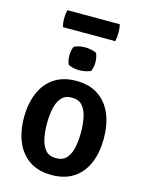

<svg xmlns="http://www.w3.org/2000/svg" viewBox="-129 -941 778 1031"><g transform="rotate(15 260.0 -425.5)"><path d="M482 -248Q482 -170 457 -111Q432 -52 382.5 -19.2Q333 13.5 260 13.5Q187 13.5 137.8 -19.5Q88.5 -52.5 63.5 -111.5Q38.5 -170.5 38.5 -248Q38.5 -325.5 63.8 -384.5Q89 -443.5 138.2 -476.5Q187.5 -509.5 260 -509.5Q333.5 -509.5 383 -476.2Q432.5 -443 457.2 -384.2Q482 -325.5 482 -248ZM166 -248Q166 -203.5 173.8 -165.2Q181.5 -127 202 -103.5Q222.5 -80 260.5 -80Q298.5 -80 319 -103.5Q339.5 -127 347.2 -165.2Q355 -203.5 355 -248Q355 -292 347.2 -330.5Q339.5 -369 319 -392.8Q298.5 -416.5 260.5 -416.5Q222.5 -416.5 202 -392.8Q181.5 -369 173.8 -330.5Q166 -292 166 -248ZM187.5 -632Q187.5 -659.5 197.5 -682Q222 -695.5 260 -695.5Q276 -695.5 294.5 -691.5Q313 -687.5 322.5 -682Q327.5 -671 330 -657.2Q332.5 -643.5 332.5 -632Q332.5 -604.5 322.5 -582Q313.5 -576.5 294.8 -572.5Q276 -568.5 260 -568.5Q243 -568.5 225 -572.2Q207 -576 197.5 -582Q187.5 -604.5 187.5 -632ZM114.5 -769.5Q109 -791 109 -816Q109 -840.5 114.5 -863.5H406Q408.5 -851 409.8 -841.2Q411 -831.5 411 -817Q411 -792 406 -769.5Z"/></g></svg>

Font: Signika Negative SemiBold
Style: Regular
Weight: 600
Designer: Anna Giedryś
Foundry: Anna Giedryś
Version: Version 2.000; ttfautohint (v1.8.3) -l 8 -r 50 -G 200 -x 9 -